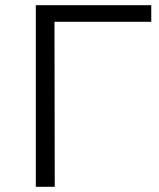

<svg xmlns="http://www.w3.org/2000/svg" viewBox="-20 -720 612 740"><path d="M563 -700V-636H190L191 0H118V-700Z"/></svg>

Font: mBank
Style: Regular
Weight: 400
Designer: Julieta Ulanovsky
Foundry: Julieta Ulanovsky
Version: Version 7.200;PS 007.200;hotconv 1.0.88;makeotf.lib2.5.64775